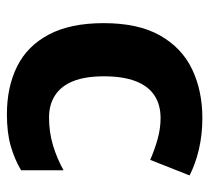

<svg xmlns="http://www.w3.org/2000/svg" viewBox="-45 -551 606 556"><g transform="rotate(90 258.0 -273.0)"><path d="M311 10Q232 10 172.5 -19.5Q113 -49 80 -111.5Q47 -174 47 -270Q47 -371 83 -434Q119 -497 181 -526.5Q243 -556 322 -556Q370 -556 412.5 -546Q455 -536 488 -519L443 -405Q413 -418 382.5 -426.5Q352 -435 322 -435Q283 -435 256 -417Q229 -399 215 -362.5Q201 -326 201 -271Q201 -217 215 -182Q229 -147 256 -129.5Q283 -112 320 -112Q363 -112 401 -123.5Q439 -135 473 -154V-31Q441 -12 402.5 -1Q364 10 311 10Z"/></g></svg>

Font: Noto Sans Lao
Style: Bold
Weight: 700
Designer: Monotype Design Team
Foundry: Monotype Imaging Inc.
Version: Version 2.003